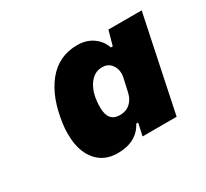

<svg xmlns="http://www.w3.org/2000/svg" viewBox="-86 -864 666 620"><g transform="rotate(-30 246.5 -554.0)"><path d="M87 -503Q87 -526 89 -538Q101 -632 144 -685Q187 -738 256 -738Q290 -738 314 -721Q338 -704 347 -677H354L369 -731H493L419 -377H292L302 -423H295Q267 -370 196 -370Q145 -370 116 -406Q87 -442 87 -503ZM322 -522 333 -571Q335 -581 335 -587Q335 -607 323 -621.5Q311 -636 290 -636Q259 -636 239.5 -606Q220 -576 220 -526Q220 -473 264 -473Q287 -473 302 -486.5Q317 -500 322 -522Z"/></g></svg>

Font: Mona Sans Black
Style: Italic
Weight: 900
Italic angle: -11.7°
Designer: Deni Anggara
Foundry: GitHub
Version: Version 2.000